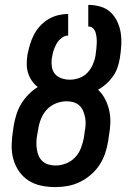

<svg xmlns="http://www.w3.org/2000/svg" viewBox="-20 -755 540 783"><path d="M205 8Q176 8 147.5 2Q119 -4 96 -19Q73 -34 57.5 -56.5Q42 -79 34.5 -106Q27 -133 27.5 -162.5Q28 -192 33 -222L36 -243Q40 -266 47 -288.5Q54 -311 66.5 -331.5Q79 -352 96 -369.5Q113 -387 134 -400Q120 -411 110 -425.5Q100 -440 94.5 -457.5Q89 -475 89 -494Q89 -513 92 -532Q96 -552 102 -572.5Q108 -593 118 -612.5Q128 -632 143 -648.5Q158 -665 177 -676.5Q196 -688 217 -693Q238 -698 258 -698V-610Q244 -610 231 -600Q218 -590 210.5 -576.5Q203 -563 198.5 -549Q194 -535 192 -520Q192 -519 191.5 -518.5Q191 -518 191 -517Q189 -500 191.5 -482.5Q194 -465 204.5 -453Q215 -441 231.5 -435.5Q248 -430 265 -430Q284 -430 303.5 -437Q323 -444 337 -459Q351 -474 359 -493Q367 -512 370 -531Q370 -532 370 -532.5Q370 -533 370 -533Q372 -545 373 -556Q374 -567 374.5 -578Q375 -589 374 -600Q373 -611 370 -621.5Q367 -632 359.5 -639.5Q352 -647 340 -647V-735Q366 -735 390 -728Q414 -721 431 -705Q448 -689 458.5 -666.5Q469 -644 472.5 -620Q476 -596 474.5 -570Q473 -544 469 -519Q466 -500 459.5 -480.5Q453 -461 441 -444Q429 -427 413.5 -413Q398 -399 380 -389Q397 -373 408.5 -351Q420 -329 425.5 -304Q431 -279 430 -253Q429 -227 424 -200L421 -179Q417 -154 408.5 -129Q400 -104 385.5 -82Q371 -60 350 -42Q329 -24 305 -12.5Q281 -1 255.5 3.5Q230 8 205 8ZM207 -80Q228 -80 249.5 -88.5Q271 -97 286.5 -113.5Q302 -130 310 -151Q318 -172 322 -193L325 -215Q328 -230 329 -245Q330 -260 327.5 -274Q325 -288 319.5 -301.5Q314 -315 304 -324.5Q294 -334 280 -338Q266 -342 251 -342Q230 -342 208.5 -333.5Q187 -325 171.5 -308.5Q156 -292 147.5 -271Q139 -250 136 -229L132 -207Q129 -192 128.5 -177Q128 -162 130 -147.5Q132 -133 137.5 -120Q143 -107 153.5 -97.5Q164 -88 178 -84Q192 -80 207 -80Z"/></svg>

Font: Iosevka SS04 Semibold Oblique
Style: Regular
Weight: 600
Italic angle: -9°
Monospace: yes
Designer: Belleve Invis
Foundry: Belleve Invis
Version: Version 19.0.0; ttfautohint (v1.8.4)